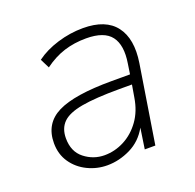

<svg xmlns="http://www.w3.org/2000/svg" viewBox="-95 -591 711 699"><g transform="rotate(-20 260.0 -242.0)"><path d="M208 8Q168 8 132 -9.5Q96 -27 74 -59Q52 -91 52 -134Q52 -210 117 -242.5Q182 -275 327 -275H398L404 -315Q415 -383 388.5 -418Q362 -453 292 -453Q246 -453 206.5 -440.5Q167 -428 129 -400L111 -436Q146 -462 195 -477Q244 -492 294 -492Q382 -492 420 -442Q458 -392 444 -302L396 0H355L367 -80Q342 -35 298 -13.5Q254 8 208 8ZM211 -30Q251 -30 287.5 -49Q324 -68 350 -104Q376 -140 384 -191L392 -238H343Q250 -238 197 -228.5Q144 -219 121.5 -196.5Q99 -174 99 -136Q99 -84 133.5 -57Q168 -30 211 -30Z"/></g></svg>

Font: Nunito Sans ExtraLight
Style: Italic
Weight: 200
Italic angle: -9°
Designer: Vernon Adams
Foundry: Vernon Adams
Version: Version 3.006; ttfautohint (v1.8.3)